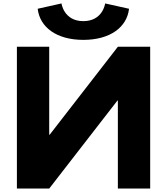

<svg xmlns="http://www.w3.org/2000/svg" viewBox="-20 -1097 972 1117"><path d="M591.8 -1077C591.8 -1077 578.5 -974 464.8 -974C351.1 -974 337.7 -1077 337.7 -1077L199.3 -1046C211.3 -939 308.7 -865 464.8 -865C620.9 -865 718.7 -939 730.7 -1046ZM665.7 -512H663.2L266.3 0H78.3V-825H266.3V-313H268.8L665.7 -825H853.7V0H665.7Z"/></svg>

Font: Hussar
Style: BdSuprExt
Weight: 700
Foundry: Cannot Into Space Fonts
Version: Version 2.00